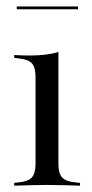

<svg xmlns="http://www.w3.org/2000/svg" viewBox="-20 -589 292 609"><path d="M92.7 -206.5V-345.2Q92.7 -375.8 81 -388.3Q69.4 -400.8 37.1 -404L25 -405.6V-414.5Q41.9 -413.7 52.8 -413.3Q63.7 -412.9 74.2 -412.9Q100.8 -412.9 124.2 -415.7Q147.6 -418.5 165.3 -424.2V-414.5V-206.5ZM129 -2.4Q100.8 -2.4 76.2 -1.6Q51.6 -0.8 25 0V-8.9L38.7 -10.5Q68.5 -12.9 80.6 -25.8Q92.7 -38.7 92.7 -69.4V-206.5H165.3V-69.4Q165.3 -38.7 177.4 -25.8Q189.5 -12.9 220.2 -10.5L233.9 -8.9V0Q207.3 -0.8 182.3 -1.6Q157.3 -2.4 129 -2.4ZM33.1 -559.7V-568.5H227.4V-559.7Z"/></svg>

Font: Playfair 144pt SemiCondensed Light
Style: Regular
Weight: 300
Width: 4
Designer: Claus Eggers Sørensen
Foundry: Claus Eggers Sørensen
Version: Version 2.203